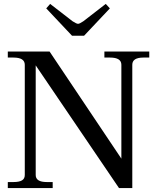

<svg xmlns="http://www.w3.org/2000/svg" viewBox="-20 -964 805 984"><path d="M217 -921 237 -944 352 -855Q372 -842 380 -842Q388 -842 407 -855L522 -944L543 -921L411 -781H349ZM20 -31H49Q78 -31 92.5 -39.5Q107 -48 107 -67V-632Q107 -669 49 -669H20V-700H234L602 -151V-632Q602 -669 544 -669H515V-700H745V-669H715Q658 -669 658 -632V0H590L163 -629V-67Q163 -31 220 -31H250V0H20Z"/></svg>

Font: Taviraj Medium
Style: Regular
Weight: 500
Designer: Katatrad Team
Foundry: CadsonDemak
Version: Version 1.001